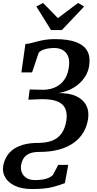

<svg xmlns="http://www.w3.org/2000/svg" viewBox="-52 -1015 653 1296"><path d="M165.5 261Q95 261 49.5 239.5Q4 218 -16.2 183.5Q-36.5 149 -31 109Q-26.5 79 -12.2 50.5Q2 22 29.5 -0.8Q57 -23.5 101 -37Q145 -50.5 208 -50.5Q260 -50.5 299.5 -65.5Q339 -80.5 363.8 -114.8Q388.5 -149 396.5 -206Q402.5 -250.5 388.5 -282.2Q374.5 -314 335.8 -330.2Q297 -346.5 228 -345.5L139.5 -342L148.5 -411L233.5 -409Q265.5 -408.5 295 -416.5Q324.5 -424.5 349.2 -442.8Q374 -461 390.8 -490.8Q407.5 -520.5 413 -564Q419 -607.5 407.2 -635.5Q395.5 -663.5 371.2 -677.2Q347 -691 315 -691Q280.5 -691 251 -682.8Q221.5 -674.5 209 -658.5L164.5 -526.5H92.5L119.5 -718Q139 -719.5 159 -724.5Q179 -729.5 202.2 -735.8Q225.5 -742 254 -746.5Q282.5 -751 318 -751Q407.5 -751 461.2 -730.8Q515 -710.5 536.8 -671.5Q558.5 -632.5 550.5 -576Q545 -534.5 525.2 -502Q505.5 -469.5 476.5 -445.5Q447.5 -421.5 412.2 -406.8Q377 -392 340.5 -386.5Q413 -388 460.5 -366.5Q508 -345 529 -306Q550 -267 543 -216Q536.5 -166.5 513 -125Q489.5 -83.5 448.8 -53.2Q408 -23 349.5 -6.2Q291 10.5 213 10.5Q168.5 10.5 142.8 23.2Q117 36 105.2 57Q93.5 78 90 103Q86.5 127 95.5 149.5Q104.5 172 126.8 186.2Q149 200.5 185 200.5Q213.5 200.5 236.8 196.8Q260 193 277 185.2Q294 177.5 305 166.5L341 98H408.5L386 221Q355 234 303 247.5Q251 261 165.5 261ZM292.5 -812 193.5 -971 238.5 -995Q264 -969.5 289 -944Q314 -918.5 339 -892.5Q372.5 -918.5 406.8 -944Q441 -969.5 475 -995L516 -971L365.5 -812Z"/></svg>

Font: Merriweather 24pt SemiBold
Style: Italic
Weight: 600
Italic angle: -7.8°
Version: Version 2.101